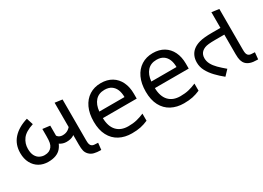

<svg xmlns="http://www.w3.org/2000/svg" viewBox="-18 -1198 2469 1803"><g transform="rotate(-30 1217.0 -296.5)"><path d="M233 -151Q178 -151 135.5 -175.5Q93 -200 68.5 -246Q44 -292 44 -354Q44 -447 100 -509.5Q156 -572 259 -603L282 -531Q194 -503 160 -457Q126 -411 126 -353Q126 -305 142 -276.5Q158 -248 183 -235.5Q208 -223 234 -223Q262 -223 281.5 -232Q301 -241 314 -258Q327 -275 332 -299Q337 -323 337 -369V-447L417 -437V-335Q417 -256 372.5 -203.5Q328 -151 233 -151ZM475 -228Q435 -228 402.5 -250Q370 -272 349 -333L404 -357Q414 -325 432 -312.5Q450 -300 475 -300Q511 -300 537 -318.5Q563 -337 585 -371L602 -291Q576 -261 548 -244.5Q520 -228 475 -228ZM708 0Q673 0 642.5 -7.5Q612 -15 591 -37Q572 -57 566 -81.5Q560 -106 560 -148V-603L640 -592V-152Q640 -125 643 -112.5Q646 -100 652 -92Q663 -78 684 -75.5Q705 -73 726 -73L718 0Z M1026 -546Q1095 -546 1144.5 -516Q1194 -486 1220.5 -431.5Q1247 -377 1247 -304V-251H880Q882 -160 926.5 -112.5Q971 -65 1051 -65Q1102 -65 1141.5 -74.5Q1181 -84 1223 -102V-25Q1182 -7 1142 1.5Q1102 10 1047 10Q971 10 912.5 -21Q854 -52 821.5 -113.5Q789 -175 789 -264Q789 -352 818.5 -415Q848 -478 901.5 -512Q955 -546 1026 -546ZM1025 -474Q962 -474 925.5 -433.5Q889 -393 882 -321H1155Q1155 -367 1141 -401Q1127 -435 1098.5 -454.5Q1070 -474 1025 -474Z M1590 -546Q1659 -546 1708.5 -516Q1758 -486 1784.5 -431.5Q1811 -377 1811 -304V-251H1444Q1446 -160 1490.5 -112.5Q1535 -65 1615 -65Q1666 -65 1705.5 -74.5Q1745 -84 1787 -102V-25Q1746 -7 1706 1.5Q1666 10 1611 10Q1535 10 1476.5 -21Q1418 -52 1385.5 -113.5Q1353 -175 1353 -264Q1353 -352 1382.5 -415Q1412 -478 1465.5 -512Q1519 -546 1590 -546ZM1589 -474Q1526 -474 1489.5 -433.5Q1453 -393 1446 -321H1719Q1719 -367 1705 -401Q1691 -435 1662.5 -454.5Q1634 -474 1589 -474Z M2071 -12Q2026 -48 1988.5 -87.5Q1951 -127 1928 -170Q1905 -213 1905 -261Q1905 -300 1918 -330Q1931 -360 1955 -381Q1985 -407 2032.5 -420Q2080 -433 2168 -433H2280V-360H2162Q2117 -360 2090 -357Q2063 -354 2047 -347.5Q2031 -341 2018 -331Q2003 -319 1995 -301.5Q1987 -284 1987 -261Q1987 -227 2003.5 -196Q2020 -165 2051 -134Q2082 -103 2124 -68ZM2408 0Q2365 0 2336.5 -9.5Q2308 -19 2291 -37Q2275 -54 2267.5 -79Q2260 -104 2260 -148V-603L2340 -592V-152Q2340 -125 2343 -112.5Q2346 -100 2352 -92Q2363 -78 2384.5 -75.5Q2406 -73 2426 -73L2419 0Z"/></g></svg>

Font: lguzrati05
Style: Book
Weight: 400
Designer: Jelle Bosma - Monotype Design Team, Universal Thirst
Foundry: Monotype Imaging Inc.
Version: Version 2.106